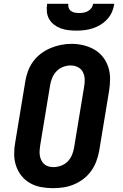

<svg xmlns="http://www.w3.org/2000/svg" viewBox="-20 -975 640 1003"><path d="M256 8Q224 8 193 2Q162 -4 136 -19Q110 -34 91.5 -57.5Q73 -81 63.5 -110Q54 -139 54 -171Q54 -203 60 -234L112 -549Q116 -576 126 -603Q136 -630 153 -653.5Q170 -677 194 -695Q218 -713 244.5 -724Q271 -735 298.5 -740.5Q326 -746 354 -746Q386 -746 416.5 -738.5Q447 -731 473 -716Q499 -701 517.5 -677.5Q536 -654 545.5 -625Q555 -596 555 -564Q555 -532 550 -501L498 -186Q493 -159 483 -132Q473 -105 456 -81.5Q439 -58 415.5 -40Q392 -22 365 -11Q338 0 310.5 4Q283 8 256 8ZM258 -102Q278 -102 298 -109Q318 -116 333 -131Q348 -146 356 -165.5Q364 -185 367 -204L419 -519Q423 -539 422.5 -559.5Q422 -580 413.5 -597.5Q405 -615 387.5 -624Q370 -633 349 -633Q329 -633 309.5 -625.5Q290 -618 275.5 -603Q261 -588 253 -569Q245 -550 242 -531L190 -216Q188 -203 187 -189.5Q186 -176 188 -163Q190 -150 195.5 -138.5Q201 -127 210 -118.5Q219 -110 232 -106Q245 -102 258 -102ZM379 -815Q358 -815 337 -817.5Q316 -820 297 -827Q278 -834 262.5 -846Q247 -858 237 -875Q227 -892 225 -913Q223 -934 226 -955H337Q335 -944 339 -933.5Q343 -923 351.5 -917Q360 -911 371.5 -909Q383 -907 394 -907Q405 -907 417 -909Q429 -911 439.5 -917Q450 -923 457.5 -933Q465 -943 466 -955H577Q574 -933 565 -912.5Q556 -892 540.5 -875Q525 -858 505.5 -846Q486 -834 464.5 -827Q443 -820 421.5 -817.5Q400 -815 379 -815Z"/></svg>

Font: Iosevka Curly Slab XBdExObl
Style: Regular
Weight: 800
Width: 7
Italic angle: -9°
Monospace: yes
Designer: Belleve Invis
Foundry: Belleve Invis
Version: Version 11.1.0; ttfautohint (v1.8.3)